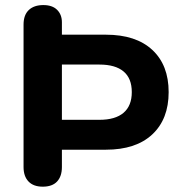

<svg xmlns="http://www.w3.org/2000/svg" viewBox="-20 -727 704 750"><path d="M147 2.2Q110.8 2.2 91.4 -18Q72 -38.2 72 -74.5V-631.2Q72 -668.5 92.5 -687.9Q113 -707.2 149.2 -707.2Q184.5 -707.2 203.1 -688.6Q221.8 -670 221.8 -640.2V-591.5H393.5Q511 -591.5 574.9 -532.1Q638.8 -472.8 638.8 -367.2Q638.8 -261.8 574.9 -202Q511 -142.2 393.5 -142.2H221.8V-74.5Q221.8 -38.2 203 -18Q184.2 2.2 147 2.2ZM221.8 -259H368.5Q430.5 -259 462.6 -286.4Q494.8 -313.8 494.8 -367.2Q494.8 -421 462.6 -447.9Q430.5 -474.8 368.5 -474.8H221.8Z"/></svg>

Font: Nunito ExtraLight
Style: Regular
Weight: 200
Designer: Vernon Adams
Foundry: Vernon Adams
Version: Version 3.602;April 4, 2023;FontCreator 14.0.0.2856 64-bit